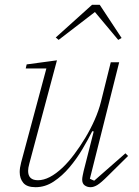

<svg xmlns="http://www.w3.org/2000/svg" viewBox="-20 -767 577 799"><path d="M128 12Q92 12 77 -6Q62 -24 62 -51Q62 -68 68 -91L173 -482H87L91 -499L217 -516L102 -86Q97 -68 97 -56Q97 -17 138 -17Q185 -17 241 -70Q265 -93 289 -125Q313 -157 335 -193.5Q357 -230 374 -268.5Q391 -307 400 -343L441 -508H476L354 -23L372 -15L502 -129L513 -118L429 -35Q400 -6 385 3Q370 12 357 12Q343 12 332.5 4.5Q322 -3 322 -20Q322 -26 324 -36Q326 -46 328 -55L370 -220L364 -221Q347 -187 323 -146.5Q299 -106 269 -70.5Q239 -35 203.5 -11.5Q168 12 128 12ZM212 -611 363 -747H395L486 -609L472 -601L375 -717L224 -601Z"/></svg>

Font: IBM Plex Serif ExtLt
Style: Italic
Weight: 200
Italic angle: -14°
Designer: Mike Abbink, Paul van der Laan, Pieter van Rosmalen
Foundry: Bold Monday
Version: Version 3.001